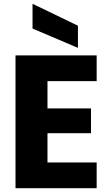

<svg xmlns="http://www.w3.org/2000/svg" viewBox="-20 -995 580 1015"><path d="M491 -566H231V-422H461V-291H231V-136H491V0H62V-702H491ZM152 -975 392 -859V-742L152 -844Z"/></svg>

Font: Parkinsans Light
Style: Bold
Weight: 700
Version: Version 1.000